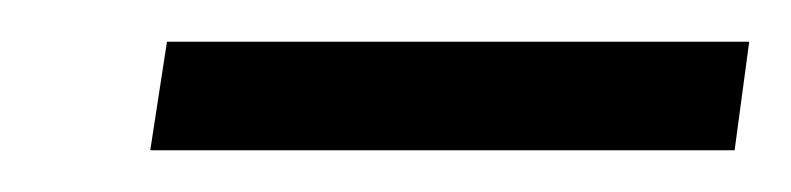

<svg xmlns="http://www.w3.org/2000/svg" viewBox="-20 -713 379 92"><path d="M339 -693 332 -641H52L60 -693Z"/></svg>

Font: Pathway Extreme 28pt ExtraLight
Style: Italic
Weight: 250
Italic angle: -8°
Designer: Eduardo Rodriguez Tunni
Foundry: Eduardo Rodriguez Tunni
Version: Version 1.001;gftools[0.9.26]